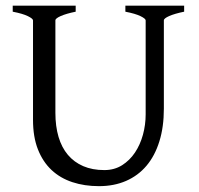

<svg xmlns="http://www.w3.org/2000/svg" viewBox="-20 -635 694 670"><path d="M622.6 -594.2Q589.4 -587.4 570.6 -579.1Q551.8 -570.8 551.8 -564V-255.9Q551.8 -191.9 536.1 -141.6Q520.5 -91.3 491.2 -56.6Q461.9 -22 419.9 -3.7Q377.9 14.6 325.2 14.6Q274.9 14.6 232.7 0.7Q190.4 -13.2 159.9 -41.7Q129.4 -70.3 112.3 -113.8Q95.2 -157.2 95.2 -216.8V-564Q95.2 -569.8 77.4 -578.6Q59.6 -587.4 24.4 -594.2V-615.2H244.1V-594.2Q210.9 -587.4 192.1 -579.1Q173.3 -570.8 173.3 -564V-241.2Q173.3 -194.3 184.3 -157.2Q195.3 -120.1 217 -94.5Q238.8 -68.8 270.5 -55.2Q302.2 -41.5 344.2 -41.5Q378.9 -41.5 405.8 -58.3Q432.6 -75.2 450.9 -102.5Q469.2 -129.9 478.8 -164.8Q488.3 -199.7 488.3 -235.8V-564Q488.3 -569.8 470.5 -578.6Q452.6 -587.4 417.5 -594.2V-615.2H622.6Z"/></svg>

Font: Gentium Unicode
Style: Regular
Weight: 400
Version: Version 1.009